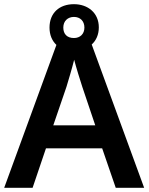

<svg xmlns="http://www.w3.org/2000/svg" viewBox="-20 -899 711 919"><path d="M534 0H670L419 -686C440 -705 453 -733 453 -768C453 -837 401 -879 334 -879C264 -879 217 -837 217 -767C217 -732 229 -704 250 -684L0 0H136L200 -189H469ZM334 -717C301 -717 283 -736 283 -767C283 -799 305 -818 334 -818C363 -818 384 -799 384 -767C384 -736 363 -717 334 -717ZM374 -483 436 -299H235L298 -483C305 -506 325 -572 335 -613C344 -578 365 -510 374 -483Z"/></svg>

Font: Noto Sans Myanmar SemiBold
Style: Regular
Weight: 600
Designer: Monotype Design Team
Foundry: Monotype Imaging Inc.
Version: Version 2.107